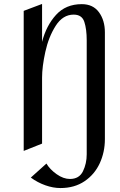

<svg xmlns="http://www.w3.org/2000/svg" viewBox="-20 -751 609 972"><path d="M193 -539Q214 -621 263.5 -675.5Q313 -730 394 -730Q451 -730 481 -689Q511 -648 511 -587V-47Q511 19 485 75.5Q459 132 408 166.5Q357 201 286 201Q249 201 209.5 187Q170 173 136 148L215 77Q233 107 267 131Q301 155 334 155Q381 155 400 116Q419 77 419 30V-547Q419 -603 407 -640Q395 -677 353 -677Q298 -677 262 -620.5Q226 -564 209.5 -488.5Q193 -413 193 -358V-24L100 13V-696L193 -731Z"/></svg>

Font: Amita
Style: Regular
Weight: 400
Designer: Eduardo Rodriguez Tunni, Modular Infotech, Brian J. Bonislawsky
Foundry: Eduardo Rodriguez Tunni, Modular Infotech, Brian J. Bonislawsky
Version: Version 1.004